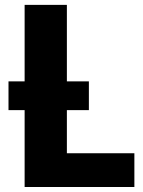

<svg xmlns="http://www.w3.org/2000/svg" viewBox="-20 -748 573 768"><path d="M517.5 -135V0H78.5V-307.5H14V-422.5H78.5V-728.5H247.5V-422.5H335.5V-307.5H247.5V-135Z"/></svg>

Font: Lato ExtraBold
Style: Regular
Weight: 800
Designer: Lukasz Dziedzic with Adam Twardoch and Botio Nikoltchev
Foundry: tyPoland Lukasz Dziedzic
Version: Version 2.015; 2015-08-06; http://www.latofonts.com/